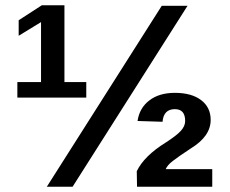

<svg xmlns="http://www.w3.org/2000/svg" viewBox="-20 -710 874 730"><path d="M308 -339H46V-398H136V-626L51 -574V-633L139 -690H225V-398H308ZM693 -688 256 0H158L595 -688ZM787 0H501L500 -59Q528 -117 610 -168Q652 -195 668 -213Q684 -231 684 -250Q684 -295 645 -295Q602 -295 598 -247L503 -250Q510 -299 547.5 -328Q585 -357 645 -357Q708 -357 744.5 -329.5Q781 -302 781 -254Q781 -192 706 -146Q656 -113 637 -98Q617 -83 610 -67H787Z"/></svg>

Font: Libra Sans
Style: Bold
Weight: 700
Foundry: Context Ltd
Version: Version 1.000